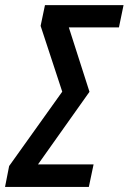

<svg xmlns="http://www.w3.org/2000/svg" viewBox="-54 -734 505 754"><path d="M-34.2 0 -18.1 -82 190.4 -374 105.5 -632.3 122.6 -713.9H431.2L413.1 -626.5H216.3L297.4 -373.5L95.2 -88.4H313.5L294.9 0Z"/></svg>

Font: Open Sans Condensed SemiBold
Style: Italic
Weight: 600
Width: 3
Italic angle: -12°
Designer: Monotype Design Team
Foundry: Monotype Imaging Inc.
Version: Version 3.000; ttfautohint (v1.8.4)